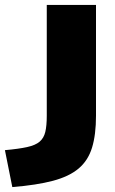

<svg xmlns="http://www.w3.org/2000/svg" viewBox="-101 -540 469 780"><path d="M-81 70Q-25 65 9 57.5Q43 50 60 35.5Q77 21 83 -4Q89 -29 89 -70V-520H289V-70Q289 7 273 59.5Q257 112 218.5 144.5Q180 177 114 194.5Q48 212 -51 220Z"/></svg>

Font: M PLUS 1 Black
Style: Regular
Weight: 900
Designer: Coji Morishita
Foundry: UNDERFOREST DESIGN
Version: Version 1.001